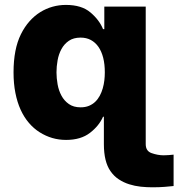

<svg xmlns="http://www.w3.org/2000/svg" viewBox="-20 -573 741 797"><path d="M66.8 -430.8Q82 -461.6 102.5 -484.6Q122.9 -507.5 147 -522.5Q171.2 -537.6 198.2 -545.1Q225.1 -552.6 253.6 -552.6Q318.9 -552.6 355.5 -521.3Q392.4 -490.1 407.7 -452.1H413V-545.5H584.9V25.2Q584.9 54 609 62.5Q634.9 71.7 659.8 71.7Q670.1 71.7 680.2 70.8Q690.3 70 700.6 68.9V199.2Q686.8 200.6 664.2 202.6Q641.7 204.5 612.6 204.5Q588.8 204.5 563.9 201.9Q539.1 199.2 516.2 191.9Q493.3 184.7 473.2 171.5Q453.1 158.4 438.6 137.4Q411.2 98.4 411.2 25.2V-88.4H407.7Q391.3 -50.8 353.7 -21.7Q315.7 7.8 254.3 7.8Q224.1 7.8 196.9 -0.2Q169.7 -8.2 144.9 -23.8Q120 -39.4 100 -62.9Q79.9 -86.3 65.7 -117.4Q51.5 -148.4 43.9 -187.3Q36.2 -226.2 36.2 -272.4Q36.2 -369.3 66.8 -430.8ZM314.6 -127.5Q334.2 -127.5 349.3 -133.7Q364.3 -139.9 375.5 -150.7Q386.7 -161.6 394.4 -176Q402 -190.3 406.6 -206.5Q411.2 -222.7 413.2 -239.7Q415.1 -256.7 415.1 -272.7Q415.1 -306.5 408.4 -333.1Q401.6 -359.7 388.7 -378.4Q375.7 -397 357.1 -407Q338.4 -416.9 314.6 -416.9Q285.2 -416.9 265.8 -403.6Q246.4 -390.3 235.1 -369.3Q223.7 -348.4 219.1 -322.8Q214.5 -297.2 214.5 -272.7Q214.5 -248.6 219.1 -222.8Q223.7 -197.1 235.1 -176Q246.4 -154.8 265.8 -141.2Q285.2 -127.5 314.6 -127.5Z"/></svg>

Font: Inter P Extra Bold
Style: Regular
Weight: 800
Designer: Rasmus Andersson
Foundry: rsms
Version: Version 3.018;git-588b23468